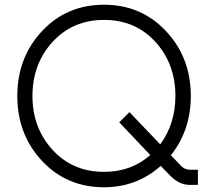

<svg xmlns="http://www.w3.org/2000/svg" viewBox="-20 -780 871 810"><path d="M781 -64H815V0H780Q735 0 696 -41L658 -80Q557 10 419 10Q261 10 157 -101.5Q53 -213 53 -375Q53 -537 157 -648.5Q261 -760 419 -760Q576 -760 680.5 -648.5Q785 -537 785 -375Q785 -231 701 -125L744 -80Q760 -64 781 -64ZM419 -55Q534 -55 614 -126L483 -264L526 -307L656 -171Q720 -258 720 -375Q720 -511 635.5 -603.5Q551 -696 419 -696Q287 -696 202 -603.5Q117 -511 117 -375Q117 -240 202 -147.5Q287 -55 419 -55Z"/></svg>

Font: Orkney Light
Style: Regular
Weight: 300
Designer: Samuel Oakes and Alfredo Marco Pradil
Foundry: Alfredo Marco Pradil
Version: 1.0; ttfautohint (v1.5)